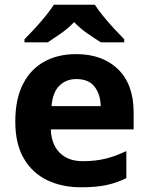

<svg xmlns="http://www.w3.org/2000/svg" viewBox="-20 -786 631 816"><path d="M303 -556Q416 -556 482 -491.5Q548 -427 548 -308V-236H196Q198 -173 233.5 -137Q269 -101 332 -101Q385 -101 428 -111.5Q471 -122 517 -144V-29Q477 -9 432.5 0.5Q388 10 325 10Q243 10 180 -20.5Q117 -51 81 -113Q45 -175 45 -269Q45 -365 77.5 -428.5Q110 -492 168 -524Q226 -556 303 -556ZM304 -450Q261 -450 232.5 -422Q204 -394 199 -335H408Q407 -385 382 -417.5Q357 -450 304 -450ZM383 -766Q397 -744 419.5 -716.5Q442 -689 466 -663Q490 -637 508 -619V-606H409Q383 -622 352 -643.5Q321 -665 295 -692Q269 -665 239 -644Q209 -623 183 -606H84V-619Q103 -638 126.5 -663.5Q150 -689 172.5 -716.5Q195 -744 209 -766Z"/></svg>

Font: Noto Sans Thaana
Style: Bold
Weight: 700
Designer: David Williams
Foundry: Google Inc.
Version: Version 3.001; ttfautohint (v1.8.4.7-5d5b)